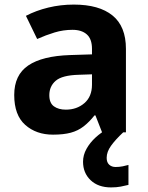

<svg xmlns="http://www.w3.org/2000/svg" viewBox="-20 -577 644 837"><path d="M302 -557Q412 -557 470.5 -509.5Q529 -462 529 -364V0H425L396 -74H392Q369 -45 344.5 -26Q320 -7 288.5 1.5Q257 10 211 10Q138 10 90 -32.5Q42 -75 42 -163Q42 -250 103 -291.5Q164 -333 286 -337L381 -340V-364Q381 -407 358.5 -427Q336 -447 296 -447Q256 -447 218 -435.5Q180 -424 142 -407L93 -508Q137 -531 190.5 -544Q244 -557 302 -557ZM323 -251Q251 -249 223 -225Q195 -201 195 -162Q195 -128 215 -113.5Q235 -99 267 -99Q315 -99 348 -127.5Q381 -156 381 -208V-253ZM445 111Q445 131 456 141Q467 151 484 151Q500 151 515 148Q530 145 540 142V229Q524 233 506 236.5Q488 240 464 240Q408 240 375 208.5Q342 177 342 128Q342 99 357 72Q372 45 396.5 22.5Q421 0 452 -17L517 0Q483 32 464 58.5Q445 85 445 111Z"/></svg>

Font: Noto Sans Thaana
Style: Regular
Weight: 400
Designer: Monotype Design Team
Foundry: Monotype Imaging Inc.
Version: Version 2.001